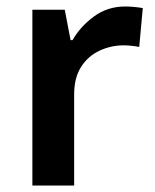

<svg xmlns="http://www.w3.org/2000/svg" viewBox="-20 -573 480 593"><path d="M367 -553Q379 -553 395 -551.5Q411 -550 421 -548L410 -428Q401 -430 387 -431.5Q373 -433 362 -433Q323 -433 287.5 -416.5Q252 -400 230.5 -366.5Q209 -333 209 -281V0H80V-543H180L198 -449H204Q228 -491 270 -522Q312 -553 367 -553Z"/></svg>

Font: Noto Sans Sora Sompeng SemiBold
Style: Regular
Weight: 600
Version: Version 2.101